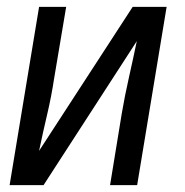

<svg xmlns="http://www.w3.org/2000/svg" viewBox="-20 -540 540 560"><path d="M8 0 94 -520H173L138 -312Q130 -259 117.5 -206Q105 -153 94 -100L367 -520H466L380 0H301L335 -208Q344 -261 356 -314Q368 -367 379 -420L107 0Z"/></svg>

Font: Iosevka Term Oblique
Style: Regular
Weight: 400
Italic angle: -9°
Monospace: yes
Designer: Belleve Invis
Foundry: Belleve Invis
Version: Version 31.4.0